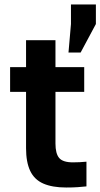

<svg xmlns="http://www.w3.org/2000/svg" viewBox="-20 -829 447 855"><path d="M275 6Q213 6 173 -11.5Q133 -29 114.5 -68Q96 -107 96 -169V-420H25V-530H96V-650H227V-530H355V-420H227V-190Q227 -145 243.5 -125.5Q260 -106 305 -106Q335 -106 365 -109V1Q346 3 325.5 4.5Q305 6 275 6ZM285 -595 296 -722V-809H407V-722L339 -595Z"/></svg>

Font: Golos Text SemiBold
Style: Regular
Weight: 600
Designer: A.Korolkova, Vitaly Kuzmin
Foundry: ParaType Ltd
Version: Version 2.004